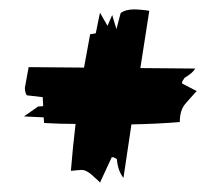

<svg xmlns="http://www.w3.org/2000/svg" viewBox="-20 -525 469 409"><path d="M73 -275 31 -277 61 -298 72 -299 71 -318 37 -322Q33 -328 33 -338Q33 -339 41 -382L159 -381Q165 -415 172 -452L184 -454L193 -498L209 -470L219 -493L228 -463L237 -497Q247 -505 266 -505Q272 -505 282.5 -504Q293 -503 298 -502L279 -380L396 -379Q391 -370 373 -359L368 -351V-347L399 -331Q386 -317 374.5 -303.5Q363 -290 363 -265Q314 -261 260 -260L243 -146Q231 -161 229 -186L222 -190H218L193 -136Q193 -137 175 -153Q163 -163 155 -163Q148 -163 131 -161Q135 -211 141 -261Q108 -261 74 -263Z"/></svg>

Font: Ode an Erik AH
Style: Regular
Weight: 400
Designer: Andreas Höfeld
Foundry: Fontgrube AH
Version: Version 2.00